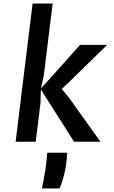

<svg xmlns="http://www.w3.org/2000/svg" viewBox="-20 -798 640 1081"><path d="M397 0 208 -297.5 314.5 -312.5 364 -254 545.5 0ZM68 0 163.5 -778H276.5L226.5 -372L210.5 -299L210 -295L208 -219L181 0ZM311 -281 208 -297.5 324.5 -426 430.5 -545.5H583.5L375 -342ZM216 263Q220.5 244 226 214.2Q231.5 184.5 236.2 152.5Q241 120.5 243 95.5L246 62H358.5L355 104Q352.5 133 346.2 162.2Q340 191.5 332 217.5Q324 243.5 316 263Z"/></svg>

Font: Spline Sans Mono Medium
Style: Italic
Weight: 500
Italic angle: -4°
Monospace: yes
Designer: Eben Sorkin, Mirko Velimirovic
Foundry: Sorkin Type
Version: Version 1.004